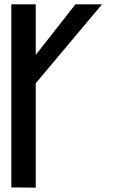

<svg xmlns="http://www.w3.org/2000/svg" viewBox="-20 -881 526 881"><path d="M144 -20V-499L448 -861H326L144 -629V-861H32V-21Z"/></svg>

Font: Ny Stormning
Style: Gr
Weight: 400
Designer: Robert Jablonski, Mew Too
Foundry: Cannot Into Space Fonts
Version: Version 0.90